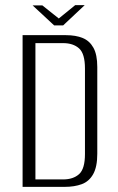

<svg xmlns="http://www.w3.org/2000/svg" viewBox="-20 -728 458 748"><path d="M68 0V-591H237Q275 -591 302 -580Q329 -569 344 -542Q359 -515 359 -467V-129Q359 -78 343 -49.5Q327 -21 298.5 -10.5Q270 0 232 0ZM118 -29H226Q265 -29 288 -49.5Q311 -70 311 -128V-461Q311 -519 288 -539.5Q265 -560 226 -560H118ZM191 -629 107 -707H145L209 -656L273 -708H310L226 -629Z"/></svg>

Font: Alumni Sans Light
Style: Regular
Weight: 300
Version: Version 1.018